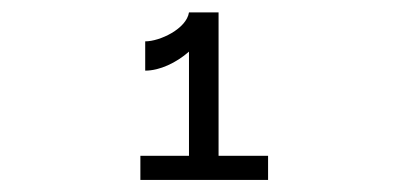

<svg xmlns="http://www.w3.org/2000/svg" viewBox="-20 -848 660 318"><path d="M220.5 -779.5V-731C244.5 -731 272 -744 293 -762.5V-590H212.5V-550H424V-590H342V-827.5H293C289 -800.5 245 -779.5 220.5 -779.5Z"/></svg>

Font: Monaspace Krypton ExtraLight
Style: Regular
Weight: 200
Designer: Riley Cran & the Lettermatic Team
Foundry: Lettermatic
Version: Version 1.101 (Monaspace Krypton)